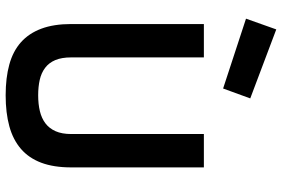

<svg xmlns="http://www.w3.org/2000/svg" viewBox="-179 -809 997 679"><g transform="rotate(90 319.5 -469.5)"><path d="M183 -223Q183 -189 192.5 -166.5Q202 -144 220 -130.5Q238 -117 262.5 -111.5Q287 -106 317 -106Q348 -106 373 -112Q398 -118 416 -131.5Q434 -145 444 -167.5Q454 -190 454 -223V-692H572V-223Q572 -161 555.5 -117Q539 -73 506.5 -45Q474 -17 426.5 -4Q379 9 317 9Q255 9 208 -4Q161 -17 129.5 -45Q98 -73 81.5 -117Q65 -161 65 -223V-692H183ZM328 -856 293 -760 46 -841 84 -948Z"/></g></svg>

Font: Panefresco 800wt
Style: Regular
Weight: 800
Designer: Campivisivi
Foundry: Campivisivi & Chank Co
Version: Version 1.001